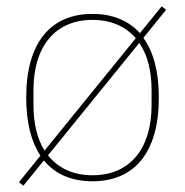

<svg xmlns="http://www.w3.org/2000/svg" viewBox="-20 -562 586 608"><path d="M54 26 119 -54C155 -10 207 12 273 12C405 12 483 -78 483 -253C483 -335 466 -398 434 -442L506 -531L492 -542L423 -457C387 -497 336 -518 273 -518C141 -518 63 -428 63 -253C63 -174 79 -113 108 -69L40 15ZM273 -7C211 -7 164 -30 132 -70L421 -426C447 -389 460 -338 460 -277V-229C460 -93 393 -7 273 -7ZM86 -229V-277C86 -413 153 -499 273 -499C332 -499 378 -478 410 -441L121 -85C98 -122 86 -171 86 -229Z"/></svg>

Font: IBM Plex Sans Thai Looped Thin
Style: Regular
Weight: 100
Designer: Mike Abbink, Paul van der Laan, Pieter van Rosmalen, Ben Mitchell, Mark Frömberg
Foundry: Bold Monday
Version: Version 1.1